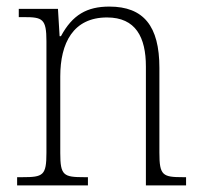

<svg xmlns="http://www.w3.org/2000/svg" viewBox="-20 -563 611 583"><path d="M32 0H247V-25H236C173 -25 163 -30 163 -98V-331C163 -432 202 -510 305 -510C392 -510 423 -450 423 -361V0H545V-25H536C474 -25 464 -30 464 -99V-357C464 -484 416 -543 312 -543C244 -543 200 -518 165 -453H161L156 -536H37V-511H53C109 -511 121 -506 121 -438V-99C121 -30 111 -25 48 -25H32Z"/></svg>

Font: Noto Serif Bengali SemiCondensed ExtraLight
Style: Regular
Weight: 200
Width: 4
Designer: Juan Bruce, Universal Thirst, Indian Type Foundry and the Monotype Design Team.
Foundry: Monotype Imaging Inc.
Version: Version 2.003